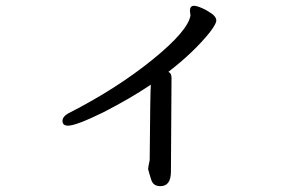

<svg xmlns="http://www.w3.org/2000/svg" viewBox="-20 -575 1040 657"><path d="M528.8 62Q504.9 62 498 41.5Q491.2 21 486.8 3.9Q486.8 -2 492.2 -26.9Q494.1 -264.6 496.1 -285.2Q422.9 -236.3 332 -189.9Q240.2 -145 212.9 -145Q193.8 -145 193.8 -161.1Q193.8 -178.2 221.2 -190.9Q382.3 -273.9 502.7 -371.6Q623 -469.2 631.8 -522L629.9 -538.1Q629.9 -555.2 644 -555.2Q652.8 -555.2 670.4 -547.6Q688 -540 704.1 -528.6Q720.2 -517.1 720.2 -504.9Q720.2 -493.7 698.2 -464.8Q644 -397 556.2 -329.1Q567.4 -324.2 566.9 -308.1L564.9 12.2Q564.9 62 528.8 62Z"/></svg>

Font: LXGW WenKai Screen R
Style: Regular
Weight: 400
Designer: Fontworks Inc.
Version: Version 1.235;May 31, 2022